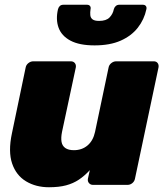

<svg xmlns="http://www.w3.org/2000/svg" viewBox="-20 -778 697 808"><path d="M186 10Q131 10 89.5 -15Q48 -40 31 -90Q14 -140 30 -216L88 -494Q90 -505 99.5 -512.5Q109 -520 120 -520H278Q289 -520 295 -512.5Q301 -505 299 -494L241 -223Q236 -198 239 -181Q242 -164 255 -155Q268 -146 291 -146Q325 -146 348.5 -166Q372 -186 380 -223L437 -494Q439 -505 448.5 -512.5Q458 -520 469 -520H627Q638 -520 643.5 -512.5Q649 -505 647 -494L548 -26Q546 -15 537 -7.5Q528 0 517 0H371Q361 0 354.5 -7.5Q348 -15 350 -26L358 -62Q336 -38 312 -22Q288 -6 258 2Q228 10 186 10ZM378 -587Q314 -587 276.5 -607Q239 -627 226.5 -661.5Q214 -696 224 -739Q226 -747 231.5 -752.5Q237 -758 247 -758H346Q355 -758 359 -752.5Q363 -747 361 -739Q359 -726 360 -714.5Q361 -703 369.5 -696.5Q378 -690 397 -690Q427 -690 441 -704.5Q455 -719 459 -739Q461 -747 467 -752.5Q473 -758 482 -758H581Q590 -758 594 -752.5Q598 -747 596 -739Q587 -696 560 -661.5Q533 -627 488 -607Q443 -587 378 -587Z"/></svg>

Font: Rubik Light ExtraBold
Style: Italic
Weight: 800
Italic angle: -12°
Version: Version 2.104